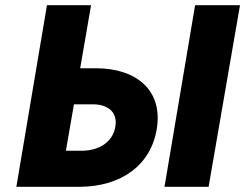

<svg xmlns="http://www.w3.org/2000/svg" viewBox="-20 -720 945 740"><path d="M732 -700 614 0H784L905 -700ZM161 -700 43 0H288C449 -1 564 -85 585 -228C606 -371 508 -456 351 -457H289L331 -700ZM340 -318C400 -317 435 -284 424 -229C413 -171 361 -140 297 -139H234L265 -318Z"/></svg>

Font: Jost*
Style: Bold Italic
Weight: 700
Italic angle: -10°
Version: Version 3.7